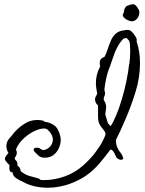

<svg xmlns="http://www.w3.org/2000/svg" viewBox="-20 -770 682 901"><path d="M304 94Q284 101 258 106Q232 111 204 111Q174 111 144 104.5Q114 98 89 84Q70 76 55 65.5Q40 55 40 41V40L39 39Q29 38 26.5 32.5Q24 27 24 20Q24 16 24 12.5Q24 9 25 6Q16 -4 9.5 -11Q3 -18 3 -25Q3 -35 20 -52L19 -53Q14 -61 12 -69Q10 -77 10 -84Q10 -105 23.5 -120Q37 -135 44 -145Q63 -168 92 -187.5Q121 -207 155 -207Q168 -207 181 -204Q186 -203 191 -198Q211 -197 232.5 -183Q254 -169 263 -131Q264 -127 264.5 -123Q265 -119 265 -114Q265 -95 256.5 -75.5Q248 -56 231.5 -43Q215 -30 190 -30Q171 -30 161 -39.5Q151 -49 145 -55Q138 -62 138 -67Q138 -77 153 -77Q163 -77 169 -72Q177 -66 184 -66Q196 -66 212 -79Q221 -88 224.5 -97Q228 -106 228 -114Q228 -127 221.5 -139Q215 -151 204 -161Q198 -167 186 -167Q168 -167 144 -156Q120 -145 100 -128Q84 -115 72.5 -100Q61 -85 55 -68Q57 -64 58 -60.5Q59 -57 59 -53Q59 -42 49 -29Q49 -25 50 -22Q64 -12 62 8Q70 12 73 18.5Q76 25 77 33Q96 49 116 55Q136 61 159 67Q163 68 165.5 70Q168 72 170 74Q175 75 180 75Q185 75 190 75Q234 75 283 58Q330 41 366 10Q402 -21 426.5 -53.5Q451 -86 463 -110.5Q475 -135 475 -139V-141Q475 -143 474 -146.5Q473 -150 471 -154Q457 -171 450.5 -181Q444 -191 442 -201Q440 -211 440 -228V-276L437 -278Q426 -289 426 -304Q426 -312 430 -318Q434 -324 436 -331Q434 -344 432 -356Q430 -368 430 -380Q430 -421 450 -458Q449 -463 448.5 -467.5Q448 -472 448 -476Q448 -484 452 -490.5Q456 -497 469 -503L471 -504Q480 -522 486.5 -542.5Q493 -563 501.5 -582Q510 -601 525 -613.5Q540 -626 565 -628Q573 -631 585 -629Q593 -628 603 -616Q607 -612 610 -607Q613 -602 617 -597Q624 -584 621 -577V-576Q637 -528 637 -474Q637 -406 616 -338.5Q595 -271 569 -211Q556 -180 544.5 -155.5Q533 -131 525 -116Q525 -115 524.5 -113Q524 -111 524 -108Q524 -102 525.5 -93.5Q527 -85 531 -77Q536 -65 544.5 -55Q553 -45 557 -32Q561 -26 555 -22Q551 -20 548 -20Q542 -20 535 -24Q528 -28 526 -32Q524 -37 516 -52.5Q508 -68 499 -68H498Q470 -30 444 0Q418 30 385.5 53Q353 76 304 94ZM499 -178Q511 -195 525 -228.5Q539 -262 551.5 -303.5Q564 -345 573 -388.5Q582 -432 586 -469H587Q589 -486 590 -501.5Q591 -517 591 -532Q591 -546 590 -558.5Q589 -571 586 -579Q583 -581 580 -585Q579 -587 577 -589Q575 -591 573 -591Q565 -591 562 -590Q554 -585 543 -569Q527 -545 517 -519Q515 -513 513 -507Q511 -501 509 -496Q504 -483 500 -470Q496 -457 491 -446Q484 -427 478.5 -402.5Q473 -378 470 -351Q470 -348 470.5 -345Q471 -342 472 -339Q472 -338 472.5 -336.5Q473 -335 473 -333Q473 -327 471 -321.5Q469 -316 467 -311V-300Q478 -285 478 -269Q478 -261 476.5 -252Q475 -243 474 -233L483 -203L487 -191L496 -181ZM598 -670Q594 -670 584 -673.5Q574 -677 565 -684.5Q556 -692 556 -702Q556 -703 556.5 -703Q557 -703 557 -704Q561 -708 561 -712Q563 -737 578.5 -743.5Q594 -750 606 -750Q614 -750 624 -736Q634 -722 634 -714Q634 -694 623 -682Q612 -670 598 -670Z"/></svg>

Font: Are You Serious
Style: Regular
Weight: 400
Designer: Robert E. Leuschke
Foundry: Robert E. Leuschke
Version: Version 1.100